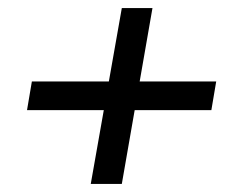

<svg xmlns="http://www.w3.org/2000/svg" viewBox="-20 -528 590 476"><path d="M205 -72 282 -508H358L282 -72ZM47 -255 59 -326H516L504 -255Z"/></svg>

Font: DM Sans 16pt
Style: Italic
Weight: 400
Italic angle: -10°
Version: Version 4.004;gftools[0.9.30]